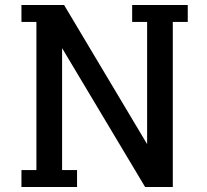

<svg xmlns="http://www.w3.org/2000/svg" viewBox="-20 -750 829 770"><path d="M510 -662H570V-172L237 -730H66V-662H126V-68H66V0H289V-68H229V-557L562 0H673V-662H733V-730H510Z"/></svg>

Font: Glegoo
Style: Bold
Weight: 700
Version: Version 2.0.1; ttfautohint (v0.9) -r 48 -G 60